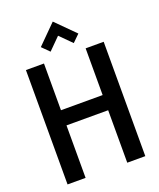

<svg xmlns="http://www.w3.org/2000/svg" viewBox="-171 -1064 965 1167"><g transform="rotate(-20 311.5 -480.5)"><path d="M192.9 -839.8 314 -960.9 435.5 -839.4 389.6 -794.4 314.9 -869.1 239.3 -793.5ZM60.1 0V-739.7H176.8V-437.5H446.3V-739.7H563V0H446.3V-339.4H176.8V0Z"/></g></svg>

Font: News Cycle
Style: Bold
Weight: 700
Version: Version 0.5.1